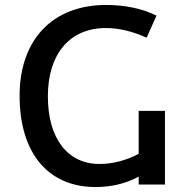

<svg xmlns="http://www.w3.org/2000/svg" viewBox="-20 -744 750 774"><path d="M365 10C429 10 488 -4 539 -32V0H645V-297H539V-124C488 -97 434 -83 381 -83C253 -83 173 -185 173 -356C173 -525 260 -631 407 -631C460 -631 516 -617 571 -592L611 -681C555 -709 485 -724 408 -724C191 -724 59 -583 59 -358C59 -127 174 10 365 10Z"/></svg>

Font: Noto Sans Georgian Medium
Style: Regular
Weight: 500
Designer: Monotype Design Team, Akaki Razmadze
Foundry: Google LLC
Version: Version 2.005